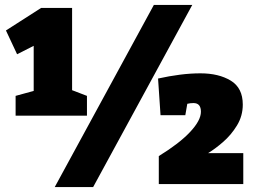

<svg xmlns="http://www.w3.org/2000/svg" viewBox="-20 -743 1025 775"><path d="M331 -356V-276H43V-356L116 -376V-558L49 -524L4 -620L146 -711H271V-379ZM201 12 601 -723H756L356 12ZM621 0V-113Q704 -164 747.5 -210.5Q791 -257 791 -292Q791 -327 761 -327Q748 -327 736 -324L728 -278H628L618 -426Q663 -436 706 -441.5Q749 -447 789 -447Q863 -447 911.5 -417.5Q960 -388 960 -321Q960 -275 936.5 -236.5Q913 -198 880 -169.5Q847 -141 820 -125H962V0Z"/></svg>

Font: Bitter Black
Style: Regular
Weight: 900
Designer: Sol Matas, and Bitter project Authors
Foundry: Sol Matas
Version: Version 2.001